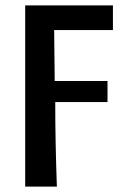

<svg xmlns="http://www.w3.org/2000/svg" viewBox="-20 -511 463 709"><path d="M73 178V-491H397V-400H180L182 -212H377V-134H184Q184 -56 185.5 18Q187 92 190 178Z"/></svg>

Font: TT Toshiba Sans Medium
Style: Regular
Weight: 500
Designer: Paul D. Hunt
Foundry: Toshiba Corporation
Version: Version 2.020;PS 2.000;hotconv 1.0.86;makeotf.lib2.5.63406